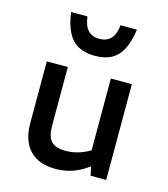

<svg xmlns="http://www.w3.org/2000/svg" viewBox="-111 -819 802 918"><g transform="rotate(15 290.0 -360.0)"><path d="M248 12Q165 12 120.5 -34.5Q76 -81 76 -169V-474H180V-185Q180 -130 201.5 -107Q223 -84 273 -84Q305 -84 335 -93Q365 -102 393 -119V-474H497V0H420L410 -44Q372 -15 332 -1.5Q292 12 248 12ZM290 -559Q241 -559 207.5 -577.5Q174 -596 154.5 -634.5Q135 -673 127 -732H208Q214 -685 234.5 -664Q255 -643 290 -643Q325 -643 346 -664Q367 -685 372 -732H453Q445 -673 425.5 -634.5Q406 -596 373 -577.5Q340 -559 290 -559Z"/></g></svg>

Font: Sometype Mono SemiBold
Style: Regular
Weight: 600
Designer: Ryoichi Tsunekawa
Foundry: Dharma Type
Version: Version 1.001